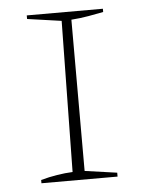

<svg xmlns="http://www.w3.org/2000/svg" viewBox="-43 -552 443 588"><g transform="rotate(-5 178.0 -258.0)"><path d="M61 0V-10Q86 -17 111 -21Q136 -25 159 -26L166 -490L61 -505V-516H295V-506Q275 -502 249.5 -497.5Q224 -493 196 -491V-26L295 -12V0Z"/></g></svg>

Font: Piazzolla SC Thin
Style: Regular
Weight: 100
Designer: Juan Pablo del Peral
Foundry: Huerta Tipografica
Version: Version 1.330